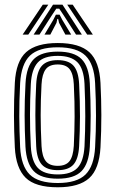

<svg xmlns="http://www.w3.org/2000/svg" viewBox="-20 -793 494 822"><path d="M227.2 8.8Q131.2 8.8 89.8 -32Q48.2 -72.8 43.5 -162Q40 -232.2 39.8 -298Q39.5 -363.8 43.5 -438.5Q48.5 -530.8 92 -569.8Q135.5 -608.8 227.2 -608.8Q320.5 -608.8 363 -569.1Q405.5 -529.5 410.2 -438.2Q413.8 -368 413.9 -300.5Q414 -233 410.2 -162Q405 -69.5 361.9 -30.4Q318.8 8.8 227.2 8.8ZM227.2 -9.5Q309 -9.5 345.9 -45.6Q382.8 -81.8 387.2 -163.2Q391 -232.8 391 -297.9Q391 -363 387.2 -437Q383.2 -518 346.6 -554.2Q310 -590.5 227.2 -590.5Q145.5 -590.5 108.2 -554.8Q71 -519 66.2 -437Q62.2 -357 62.6 -294.2Q63 -231.5 66.2 -163.2Q70.5 -82.2 107.2 -45.9Q144 -9.5 227.2 -9.5ZM227.2 -28Q155 -28 124 -60.8Q93 -93.5 89 -165Q85.5 -235.5 85.4 -298.9Q85.2 -362.2 89.2 -435.8Q93.2 -509.5 125.6 -540.8Q158 -572 227.2 -572Q297.5 -572 329.1 -540.1Q360.8 -508.2 364.5 -436.2Q368.2 -361 368.2 -298.4Q368.2 -235.8 364.5 -164.5Q360.5 -92.8 329.1 -60.4Q297.8 -28 227.2 -28ZM227.2 -46.2Q285 -46.2 311.5 -74.1Q338 -102 341.8 -166.8Q345 -232 345.1 -295.1Q345.2 -358.2 341.8 -434Q338.5 -499.2 311.4 -526.5Q284.2 -553.8 227.2 -553.8Q167.2 -553.8 141.4 -525Q115.5 -496.2 112 -433.8Q108.5 -366.8 108.4 -303.2Q108.2 -239.8 112 -165.8Q115.5 -102 142 -74.1Q168.5 -46.2 227.2 -46.2ZM227.2 -64.5Q180.8 -64.5 159.2 -88.2Q137.8 -112 135 -166.5Q131.5 -237.5 131.4 -300Q131.2 -362.5 135 -433Q138 -488.5 159.8 -512Q181.5 -535.5 227.2 -535.5Q273.2 -535.5 294.6 -511.8Q316 -488 318.8 -433.2Q322.5 -356.8 322.4 -294.1Q322.2 -231.5 318.8 -167.5Q315.8 -112.5 294.5 -88.5Q273.2 -64.5 227.2 -64.5ZM227.2 -83Q261.8 -83 277.5 -103Q293.2 -123 296 -168.5Q299 -231.5 299.4 -292.5Q299.8 -353.5 296 -432.2Q293.8 -476.8 278 -496.9Q262.2 -517 227.2 -517Q191.2 -517 175.8 -496.4Q160.2 -475.8 157.8 -432Q154 -359.5 154.1 -299.6Q154.2 -239.8 157.8 -167.5Q160.2 -123.5 176 -103.2Q191.8 -83 227.2 -83ZM77 -645 163.2 -773H186.8L101.2 -645ZM124 -645 207 -773H247.5L330.5 -645H305.5L253.2 -726.5L233.5 -756H221L201.2 -726.2L149 -645ZM353.2 -645 267.8 -773H291.2L377.5 -645ZM170.5 -645 208 -707.8 219.2 -730.2H235.2L246.8 -707.8L284.8 -645H259.8L232.8 -695.2L229 -712H225.5L221.8 -695.2L195.5 -645Z"/></svg>

Font: Big Shoulders Inline Text
Style: Bold
Weight: 700
Designer: Patric King
Foundry: XO Type Co
Version: Version 1.000